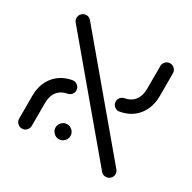

<svg xmlns="http://www.w3.org/2000/svg" viewBox="-124 -647 776 776"><g transform="rotate(30 264.0 -259.0)"><path d="M438.9 -5.6 45.2 -474.1Q37.8 -482.6 37.8 -493.3Q37.8 -505.6 46.5 -514.3Q55.2 -523 67.4 -523Q80.7 -523 89.3 -512.6L483 -44.1Q490.4 -35.9 490.4 -24.8Q490.4 -12.6 481.7 -4.1Q473 4.4 460.7 4.4Q447 4.4 438.9 -5.6ZM40.7 -24.8V-131.1Q40.7 -184.4 69.1 -220.4Q97.4 -256.3 146.3 -266.3Q150.4 -267.4 154.4 -267.4Q166.3 -267.4 175.2 -259.1Q184.1 -250.7 184.1 -238.1Q184.1 -227.8 177.6 -220Q171.1 -212.2 161.1 -210Q131.5 -204.8 115.6 -184.6Q99.6 -164.4 99.6 -131.1V-24.8Q99.6 -12.6 91.1 -3.9Q82.6 4.8 70.4 4.8Q58.1 4.8 49.4 -3.9Q40.7 -12.6 40.7 -24.8ZM373.3 -251.1Q361.5 -251.1 352.8 -259.4Q344.1 -267.8 344.1 -280.4Q344.1 -290.7 350.6 -298.5Q357 -306.3 367 -308.5Q396.7 -313.7 412.6 -333.9Q428.5 -354.1 428.5 -387.4V-493.7Q428.5 -505.9 437 -514.6Q445.6 -523.3 457.8 -523.3Q470 -523.3 478.7 -514.6Q487.4 -505.9 487.4 -493.7V-387.4Q487.4 -352.2 474.4 -323.9Q461.5 -295.6 437.8 -277.2Q414.1 -258.9 381.9 -252.6Q375.9 -251.1 373.3 -251.1ZM185.9 -67.4Q185.9 -81.5 196.3 -91.9Q206.7 -102.2 220.7 -102.2Q234.8 -102.2 245.2 -91.9Q255.6 -81.5 255.6 -67.4Q255.6 -53.3 245.2 -43Q234.8 -32.6 220.7 -32.6Q206.7 -32.6 196.3 -43Q185.9 -53.3 185.9 -67.4Z"/></g></svg>

Font: 26F Galaxy Hebrew Medium
Style: Regular
Weight: 500
Designer: C₂₉H₂₅N₃O₅
Version: Version 1.000